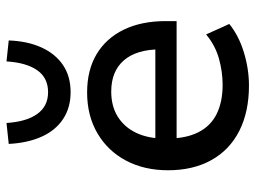

<svg xmlns="http://www.w3.org/2000/svg" viewBox="-120 -676 804 605"><g transform="rotate(-90 282.5 -373.0)"><path d="M316 9Q233 9 173 -21.5Q113 -52 81 -109.5Q49 -167 49 -246Q49 -321 79.5 -378.5Q110 -436 165.5 -468.5Q221 -501 294 -501Q365 -501 415 -471Q465 -441 492 -385.5Q519 -330 519 -253V-219H131V-286H447L430 -269Q430 -345 395.5 -385Q361 -425 297 -425Q251 -425 218 -404.5Q185 -384 167 -346.5Q149 -309 149 -257V-248Q149 -190 168.5 -151Q188 -112 226 -93Q264 -74 318 -74Q359 -74 400.5 -85.5Q442 -97 477 -126L510 -53Q473 -23 420.5 -7Q368 9 316 9ZM295 -553Q246 -553 210 -577Q174 -601 154.5 -645Q135 -689 132 -748L198 -755Q202 -692 226.5 -658Q251 -624 295 -624Q340 -624 364 -658Q388 -692 392 -755L458 -748Q456 -689 436 -645Q416 -601 380.5 -577Q345 -553 295 -553Z"/></g></svg>

Font: NunitoSans_10ptSemiBold
Style: Regular
Weight: 600
Designer: Vernon Adams
Foundry: Vernon Adams
Version: Version 3.101;gftools[0.9.27]